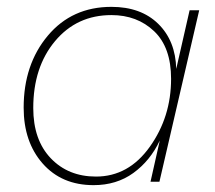

<svg xmlns="http://www.w3.org/2000/svg" viewBox="-20 -530 628 560"><path d="M253 10Q160 10 104.5 -53Q49 -116 49 -216Q49 -342 119.5 -426Q190 -510 305 -510Q391 -510 441.5 -460.5Q492 -411 494 -329L533 -500H561L445 0H419L446 -120Q418 -61 369 -25.5Q320 10 253 10ZM260 -15Q355 -15 417 -102Q479 -189 479 -300Q479 -392 429.5 -439Q380 -486 305 -486Q204 -486 140.5 -410Q77 -334 77 -215Q77 -122 128 -68.5Q179 -15 260 -15Z"/></svg>

Font: Elaine Sans ExtraLight
Style: Italic
Weight: 275
Italic angle: -13°
Designer: Wei Huang
Foundry: Wei Huang
Version: Version 2.001;December 24, 2019;FontCreator 12.0.0.2547 64-b